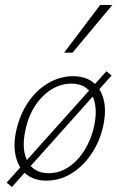

<svg xmlns="http://www.w3.org/2000/svg" viewBox="-20 -724 483 776"><path d="M28 32 7 14 410 -436 431 -419ZM168 6Q117 6 86 -20Q55 -46 44 -91Q33 -136 45 -193Q59 -259 93 -309.5Q127 -360 175 -388Q223 -416 275 -416Q325 -416 356.5 -391Q388 -366 399 -321.5Q410 -277 398 -219Q385 -156 351.5 -105Q318 -54 270.5 -24Q223 6 168 6ZM177 -24Q221 -24 259 -50Q297 -76 323.5 -120Q350 -164 361 -217Q376 -290 353 -338Q330 -386 267 -386Q226 -386 188 -362.5Q150 -339 122 -296.5Q94 -254 82 -195Q66 -117 92 -70.5Q118 -24 177 -24ZM239 -511 385 -704H434L273 -511Z"/></svg>

Font: Ysabeau Infant ExtraLight
Style: Italic
Weight: 250
Italic angle: -12°
Designer: Christian Thalmann (Catharsis Fonts)
Version: Version 2.001;gftools[0.9.30]; featfreeze: ss01,ss02,lnum